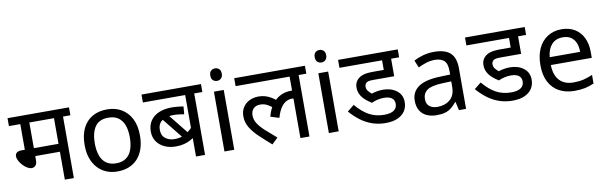

<svg xmlns="http://www.w3.org/2000/svg" viewBox="-48 -1210 5344 1695"><g transform="rotate(-10 2623.5 -362.5)"><path d="M509 -551V0H428V-250H207V-213Q207 -180 192.5 -165.5Q178 -151 159 -151Q140 -151 119 -163.5Q98 -176 80 -195.5Q62 -215 50.5 -237Q39 -259 39 -278Q39 -296 52.5 -308.5Q66 -321 100 -321H126V-551H24V-622H575V-551ZM428 -551H207V-321H428Z M1149 -269Q1149 -202 1131.5 -150.5Q1114 -99 1081.5 -63Q1049 -27 1002.5 -8.5Q956 10 899 10Q846 10 801 -8.5Q756 -27 723 -63Q690 -99 671.5 -150.5Q653 -202 653 -269Q653 -358 683 -419.5Q713 -481 769 -513.5Q825 -546 902 -546Q975 -546 1030.5 -513.5Q1086 -481 1117.5 -419.5Q1149 -358 1149 -269ZM744 -269Q744 -206 760.5 -159.5Q777 -113 812 -88Q847 -63 901 -63Q955 -63 990 -88Q1025 -113 1041.5 -159.5Q1058 -206 1058 -269Q1058 -333 1041 -378Q1024 -423 989.5 -447.5Q955 -472 900 -472Q818 -472 781 -418Q744 -364 744 -269Z M1758 -551H1685V0H1604V-201L1619 -175Q1601 -162 1576.5 -148.5Q1552 -135 1519.5 -126.5Q1487 -118 1444 -118Q1388 -118 1343.5 -139Q1299 -160 1274 -197.5Q1249 -235 1249 -286Q1249 -343 1276.5 -383Q1304 -423 1353.5 -443.5Q1403 -464 1468 -464Q1482 -464 1502 -462.5Q1522 -461 1541.5 -459Q1561 -457 1572 -454L1566 -385Q1546 -389 1521 -392Q1496 -395 1471 -395Q1405 -395 1367.5 -367.5Q1330 -340 1330 -287Q1330 -235 1363.5 -209.5Q1397 -184 1445 -184Q1486 -184 1518.5 -197Q1551 -210 1575.5 -230Q1600 -250 1617 -271L1604 -220V-551H1225V-622H1758ZM1408 -424 1580 -209 1534 -167 1346 -401Z M1947 -536V0H1859V-536ZM1904 -737Q1924 -737 1939.5 -723.5Q1955 -710 1955 -681Q1955 -653 1939.5 -639Q1924 -625 1904 -625Q1882 -625 1867 -639Q1852 -653 1852 -681Q1852 -710 1867 -723.5Q1882 -737 1904 -737Z M2056 -551V-622H2690V-551H2621V0H2540V-377L2584 -341Q2567 -351 2552.5 -353.5Q2538 -356 2526 -356Q2502 -356 2477 -344Q2452 -332 2429 -300.5Q2406 -269 2388 -208L2311 -232Q2336 -327 2393.5 -376.5Q2451 -426 2531 -426Q2548 -426 2565 -423Q2582 -420 2594 -416L2597 -394L2540 -413V-551ZM2369 -292Q2338 -318 2308.5 -335.5Q2279 -353 2241 -353Q2201 -353 2179.5 -330Q2158 -307 2158 -271Q2158 -233 2179.5 -198.5Q2201 -164 2242 -126.5Q2283 -89 2341 -40L2287 12Q2229 -38 2181 -83.5Q2133 -129 2105 -175.5Q2077 -222 2077 -275Q2077 -315 2091.5 -343.5Q2106 -372 2129.5 -390.5Q2153 -409 2181 -417.5Q2209 -426 2236 -426Q2269 -426 2297 -418Q2325 -410 2351 -394.5Q2377 -379 2401 -357Z M2883 -536V0H2795V-536ZM2840 -737Q2860 -737 2875.5 -723.5Q2891 -710 2891 -681Q2891 -653 2875.5 -639Q2860 -625 2840 -625Q2818 -625 2803 -639Q2788 -653 2788 -681Q2788 -710 2803 -723.5Q2818 -737 2840 -737Z M3326 -222Q3297 -222 3268 -215Q3239 -208 3216 -197Q3185 -216 3159.5 -239Q3134 -262 3119.5 -290Q3105 -318 3105 -352Q3105 -380 3115 -400Q3125 -420 3142 -433Q3157 -445 3175.5 -452Q3194 -459 3218.5 -462Q3243 -465 3276 -465H3369V-551H2987V-622H3522V-551H3450V-394H3266Q3235 -394 3222 -391Q3209 -388 3200 -381Q3193 -375 3189 -366.5Q3185 -358 3185 -347Q3185 -323 3199 -306.5Q3213 -290 3229 -277Q3252 -285 3278 -289.5Q3304 -294 3330 -294Q3404 -294 3453 -256.5Q3502 -219 3502 -154Q3502 -109 3480 -74.5Q3458 -40 3414.5 -20Q3371 0 3305 0Q3240 0 3183.5 -20Q3127 -40 3080 -76Q3033 -112 2993 -158L3054 -207Q3111 -139 3170.5 -106.5Q3230 -74 3305 -74Q3364 -74 3392.5 -94.5Q3421 -115 3421 -152Q3421 -187 3396.5 -204.5Q3372 -222 3326 -222Z M3833 -545Q3931 -545 3978 -502Q4025 -459 4025 -365V0H3961L3944 -76H3940Q3917 -47 3892.5 -27.5Q3868 -8 3836.5 1Q3805 10 3760 10Q3712 10 3673.5 -7Q3635 -24 3613 -59.5Q3591 -95 3591 -149Q3591 -229 3654 -272.5Q3717 -316 3848 -320L3939 -323V-355Q3939 -422 3910 -448Q3881 -474 3828 -474Q3786 -474 3748 -461.5Q3710 -449 3677 -433L3650 -499Q3685 -518 3733 -531.5Q3781 -545 3833 -545ZM3859 -259Q3759 -255 3720.5 -227Q3682 -199 3682 -148Q3682 -103 3709.5 -82Q3737 -61 3780 -61Q3848 -61 3893 -98.5Q3938 -136 3938 -214V-262Z M4464 -222Q4435 -222 4406 -215Q4377 -208 4354 -197Q4323 -216 4297.5 -239Q4272 -262 4257.5 -290Q4243 -318 4243 -352Q4243 -380 4253 -400Q4263 -420 4280 -433Q4295 -445 4313.5 -452Q4332 -459 4356.5 -462Q4381 -465 4414 -465H4507V-551H4125V-622H4660V-551H4588V-394H4404Q4373 -394 4360 -391Q4347 -388 4338 -381Q4331 -375 4327 -366.5Q4323 -358 4323 -347Q4323 -323 4337 -306.5Q4351 -290 4367 -277Q4390 -285 4416 -289.5Q4442 -294 4468 -294Q4542 -294 4591 -256.5Q4640 -219 4640 -154Q4640 -109 4618 -74.5Q4596 -40 4552.5 -20Q4509 0 4443 0Q4378 0 4321.5 -20Q4265 -40 4218 -76Q4171 -112 4131 -158L4192 -207Q4249 -139 4308.5 -106.5Q4368 -74 4443 -74Q4502 -74 4530.5 -94.5Q4559 -115 4559 -152Q4559 -187 4534.5 -204.5Q4510 -222 4464 -222Z M4975 -546Q5044 -546 5093.5 -516Q5143 -486 5169.5 -431.5Q5196 -377 5196 -304V-251H4829Q4831 -160 4875.5 -112.5Q4920 -65 5000 -65Q5051 -65 5090.5 -74.5Q5130 -84 5172 -102V-25Q5131 -7 5091 1.5Q5051 10 4996 10Q4920 10 4861.5 -21Q4803 -52 4770.5 -113.5Q4738 -175 4738 -264Q4738 -352 4767.5 -415Q4797 -478 4850.5 -512Q4904 -546 4975 -546ZM4974 -474Q4911 -474 4874.5 -433.5Q4838 -393 4831 -321H5104Q5104 -367 5090 -401Q5076 -435 5047.5 -454.5Q5019 -474 4974 -474Z"/></g></svg>

Font: hin115
Style: Book
Weight: 400
Designer: Jelle Bosma - Monotype Design Team
Foundry: Monotype Imaging Inc.
Version: Version 2.003